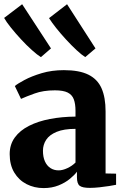

<svg xmlns="http://www.w3.org/2000/svg" viewBox="-27 -902 602 932"><path d="M184.5 11Q139.5 11 102 -8.2Q64.5 -27.5 42.2 -64.5Q20 -101.5 20 -154Q20 -200.5 45 -234.8Q70 -269 114 -291.2Q158 -313.5 215.8 -324.5Q273.5 -335.5 339.5 -336V-363.5Q339.5 -398 331.2 -420Q323 -442 301.5 -452.8Q280 -463.5 239.5 -463.5Q183 -463.5 141 -448.2Q99 -433 75 -422L45 -484.5Q58 -495.5 92 -513.8Q126 -532 175.2 -546.8Q224.5 -561.5 283 -561.5Q358 -561.5 402.2 -539.5Q446.5 -517.5 466 -473.2Q485.5 -429 485.5 -361V-60L536.5 -59V-5Q525 -2.5 503 1Q481 4.5 455.8 7.2Q430.5 10 409 10Q373 10 359.8 -0.2Q346.5 -10.5 346.5 -41.5V-68.5Q335 -52.5 312.2 -33.8Q289.5 -15 257.2 -2Q225 11 184.5 11ZM257.5 -75Q277 -75 300 -85.8Q323 -96.5 339.5 -113V-276.5Q283 -276.5 248 -262Q213 -247.5 197.2 -223.5Q181.5 -199.5 181.5 -170.5Q181.5 -140 191 -118.8Q200.5 -97.5 217.8 -86.2Q235 -75 257.5 -75ZM171 -625Q154 -635.5 127.8 -659Q101.5 -682.5 74.5 -711.8Q47.5 -741 25.5 -768.5Q3.5 -796 -7 -815L80.5 -881.5L220.5 -667L172 -625ZM386.5 -625Q369.5 -635.5 344.8 -658.5Q320 -681.5 293.8 -710Q267.5 -738.5 245.5 -766.2Q223.5 -794 211 -814L298.5 -881.5L436.5 -667L387 -625Z"/></svg>

Font: Merriweather 36pt ExtraBold
Style: Regular
Weight: 800
Designer: Eben Sorkin
Foundry: Eben Sorkin
Version: Version 2.100